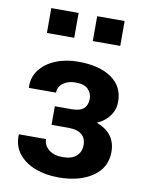

<svg xmlns="http://www.w3.org/2000/svg" viewBox="-86 -824 689 895"><g transform="rotate(10 258.5 -376.5)"><path d="M251.5 9.8Q191.9 9.8 142.6 -9Q93.3 -27.8 64.2 -64.2Q35.2 -100.6 36.6 -153.3L37.6 -156.2H165.5Q165.5 -127 189.9 -106.9Q214.4 -86.9 255.4 -86.9Q299.8 -86.9 321.3 -107.2Q342.8 -127.4 342.8 -157.7Q342.8 -226.1 258.3 -226.1H179.2V-314H258.3Q297.9 -314 315.7 -330.1Q333.5 -346.2 333.5 -376.5Q333.5 -402.8 315.2 -421.4Q296.9 -439.9 255.4 -439.9Q220.2 -439.9 197 -422.6Q173.8 -405.3 173.8 -377.4H45.9L44.9 -380.4Q43 -427.2 69.8 -462.6Q96.7 -498 144.3 -517.8Q191.9 -537.6 251.5 -537.6Q351.6 -537.6 408.9 -497.8Q466.3 -458 466.3 -385.7Q466.3 -348.6 444.8 -318.8Q423.3 -289.1 385.3 -272Q476.1 -239.7 476.1 -149.4Q476.1 -75.2 414.1 -32.7Q352.1 9.8 251.5 9.8ZM300.8 -644V-761.7H430.7V-644ZM83.5 -644V-761.7H212.9V-644Z"/></g></svg>

Font: Roboto Slab SemiBold
Style: Regular
Weight: 600
Designer: Google
Version: Version 2.001; ttfautohint (v1.8.3)